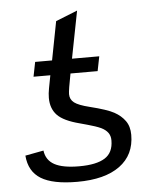

<svg xmlns="http://www.w3.org/2000/svg" viewBox="-53 -782 706 839"><g transform="rotate(-5 300.0 -363.0)"><path d="M263.7 -464.4Q249.5 -392.1 249.5 -375Q249.5 -351.6 267.8 -337.6Q286.1 -323.7 333.5 -312Q410.2 -293 439.9 -276.6Q469.7 -260.3 487.3 -235.8Q504.9 -211.4 504.9 -174.3Q504.9 -86.4 439.2 -38.3Q373.5 9.8 252.4 9.8Q145.5 9.8 93.5 -22.2Q41.5 -54.2 36.1 -124L116.7 -139.2Q122.1 -96.7 158.4 -76.9Q194.8 -57.1 266.6 -57.1Q342.3 -57.1 379.4 -80.6Q416.5 -104 416.5 -157.7Q416.5 -177.7 406.5 -191.4Q396.5 -205.1 376.7 -214.8Q356.9 -224.6 285.6 -243.7Q215.3 -261.7 187.7 -290.5Q160.2 -319.3 160.2 -366.2Q160.2 -385.3 164.6 -408.2L175.3 -464.4H101.6L114.3 -528.3H188.5L221.2 -697.8L316.4 -735.8L275.9 -528.3H395.5L382.8 -464.4Z"/></g></svg>

Font: Cousine
Style: Italic
Weight: 400
Italic angle: -12°
Monospace: yes
Designer: Steve Matteson
Foundry: Monotype Imaging Inc.
Version: Version 1.21